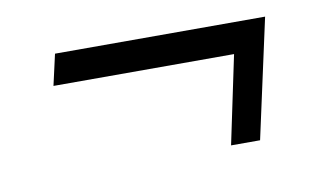

<svg xmlns="http://www.w3.org/2000/svg" viewBox="-40 -434 641 378"><g transform="rotate(-10 281.0 -245.0)"><path d="M506 -364 454 -126H396L433 -302H72L86 -364Z"/></g></svg>

Font: Raleway
Style: Italic
Weight: 400
Italic angle: -12°
Designer: Matt McInerney, Pablo Impallari, Rodrigo Fuenzalida
Foundry: Matt McInerney, Pablo Impallari, Rodrigo Fuenzalida
Version: Version 4.026